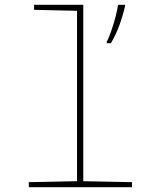

<svg xmlns="http://www.w3.org/2000/svg" viewBox="-20 -780 640 800"><path d="M425 -606Q433 -621 443 -649.5Q453 -678 461 -708.5Q469 -739 472 -760H501V-754Q492 -715 477.5 -675Q463 -635 442 -600H425ZM100 0V-21L301 -25V-735L122 -739V-760H327V-25L530 -21V0Z"/></svg>

Font: Noto Sans Mono Thin
Style: Regular
Weight: 100
Designer: Monotype Design Team
Foundry: Monotype Imaging Inc.
Version: Version 2.014